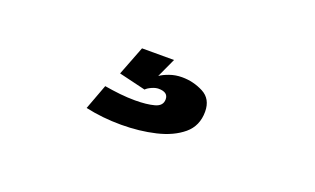

<svg xmlns="http://www.w3.org/2000/svg" viewBox="-38 -141 786 479"><g transform="rotate(20 355.0 98.5)"><path d="M278 0H363L339.5 51Q348.5 44.5 364 39Q379.5 33.5 397 33.5Q427 33.5 453.5 47.2Q480 61 480 95Q480 132.5 453.5 154.8Q427 177 384.5 187Q342 197 294 197Q244 197 199 187L224 120Q244.5 123.5 265.5 125.8Q286.5 128 305.5 128Q336.5 128 356.8 122.5Q377 117 377 99.5Q377 80.5 351.5 80.5Q343.5 80.5 333.5 85Q323.5 89.5 319 94.5L248 77.5Z"/></g></svg>

Font: League Mono SemiBold
Style: Regular
Weight: 600
Width: 6
Designer: Tyler Finck
Foundry: The League of Moveable Type / Tyler Finck
Version: Version 2.300;RELEASE